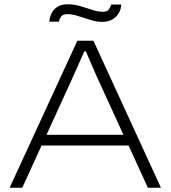

<svg xmlns="http://www.w3.org/2000/svg" viewBox="-20 -876 796 896"><path d="M25 0 341 -686H416L731 0H670L580 -197H174L84 0ZM197 -247H556L443 -494Q438 -504 430.5 -521Q423 -538 414.5 -558Q406 -578 397 -598.5Q388 -619 381 -636H373Q364 -615 352 -588Q340 -561 329 -536Q318 -511 310 -494ZM210 -775Q212 -797 221.5 -815.5Q231 -834 249.5 -845Q268 -856 297 -856Q326 -856 354.5 -847.5Q383 -839 410 -830Q437 -821 461 -821Q481 -821 488.5 -833Q496 -845 499 -855H546Q545 -833 534 -814.5Q523 -796 504 -785Q485 -774 456 -774Q431 -774 402 -783Q373 -792 345.5 -801Q318 -810 295 -810Q273 -810 265 -798.5Q257 -787 255 -775Z"/></svg>

Font: Archivo SemiExpanded Thin
Style: Regular
Weight: 250
Width: 6
Designer: Hector Gatti
Foundry: Omnibus-Type
Version: Version 2.001